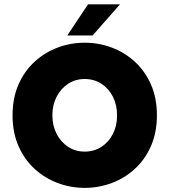

<svg xmlns="http://www.w3.org/2000/svg" viewBox="-20 -870 798 904"><path d="M378.9 14.6Q312.5 14.6 251.5 -8.3Q190.4 -31.2 142.6 -75.2Q94.7 -119.1 66.9 -182.6Q39.1 -246.1 39.1 -327.1Q39.1 -408.2 66.9 -471.7Q94.7 -535.2 142.6 -579.1Q190.4 -623 251.5 -646Q312.5 -668.9 378.9 -668.9Q445.3 -668.9 506.3 -646Q567.4 -623 615.2 -579.1Q663.1 -535.2 690.9 -471.7Q718.8 -408.2 718.8 -327.1Q718.8 -246.1 690.9 -182.6Q663.1 -119.1 615.2 -75.2Q567.4 -31.2 506.3 -8.3Q445.3 14.6 378.9 14.6ZM378.9 -156.2Q422.9 -156.2 457.5 -178.7Q492.2 -201.2 511.7 -239.7Q531.2 -278.3 531.2 -327.1Q531.2 -376 511.7 -414.6Q492.2 -453.1 457.5 -475.6Q422.9 -498 378.9 -498Q335 -498 300.8 -475.6Q266.6 -453.1 246.6 -414.6Q226.6 -376 226.6 -327.1Q226.6 -278.3 246.6 -239.7Q266.6 -201.2 300.8 -178.7Q335 -156.2 378.9 -156.2ZM296.9 -703.1 394.5 -849.6H544.9L416 -703.1Z"/></svg>

Font: Sen ExtraBold
Style: Regular
Weight: 800
Version: Version 2.000;gftools[0.9.31]